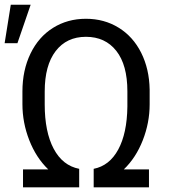

<svg xmlns="http://www.w3.org/2000/svg" viewBox="-31 -801 726 821"><path d="M369.6 -79.1V0H606V-76.7H498.5Q550.3 -126.5 579.6 -201.4Q608.9 -276.4 608.9 -354.5V-418Q607.4 -505.9 572.8 -575.2Q538.1 -644.5 476.3 -682.6Q414.6 -720.7 336.4 -720.7Q257.8 -720.7 195.8 -681.9Q133.8 -643.1 99.4 -571.8Q64.9 -500.5 64.9 -409.7V-355.5Q64.9 -276.4 94.2 -201.4Q123.5 -126.5 175.3 -76.7H67.4V0H307.6V-79.1Q236.8 -92.8 198.5 -165Q160.2 -237.3 160.2 -354.5V-409.7Q160.2 -521.5 207 -582.5Q253.9 -643.6 336.4 -643.6Q418.9 -643.6 466.3 -583.5Q513.7 -523.4 513.7 -410.6V-345.2Q512.2 -231 474.6 -161.6Q437 -92.3 369.6 -79.1ZM15.1 -780.8 -11.2 -616.2H43.5L100.1 -780.8Z"/></svg>

Font: FAU Chimera
Style: Regular
Weight: 400
Version: Version 1.002;hotconv 1.0.117;makeotfexe 2.5.65602